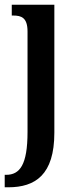

<svg xmlns="http://www.w3.org/2000/svg" viewBox="-30 -556 328 816"><path d="M-10 240H5C120 240 201 187 201 8V-536H20V-490H26C61 -490 87 -481 87 -422V5C87 145 54 187 -4 187H-10Z"/></svg>

Font: Noto Serif Sinhala ExtraCondensed SemiBold
Style: Regular
Weight: 600
Width: 2
Designer: Jelle Bosma - Monotype Design Team
Foundry: Monotype Imaging Inc.
Version: Version 2.007